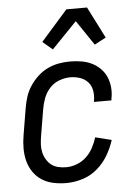

<svg xmlns="http://www.w3.org/2000/svg" viewBox="-54 -802 608 852"><g transform="rotate(-5 250.0 -376.0)"><path d="M207 8Q177 8 149 2Q121 -4 98.5 -18.5Q76 -33 60.5 -55.5Q45 -78 38 -105Q31 -132 31 -161Q31 -190 36 -219L56 -339Q60 -364 68 -389Q76 -414 91 -436.5Q106 -459 126 -477.5Q146 -496 170 -507.5Q194 -519 219.5 -523.5Q245 -528 270 -528Q295 -528 319.5 -524Q344 -520 365 -510Q386 -500 403 -483.5Q420 -467 429.5 -445.5Q439 -424 441.5 -399Q444 -374 439 -349L438 -340H360L361 -346Q365 -369 361 -391Q357 -413 343 -428.5Q329 -444 308 -451Q287 -458 264 -458Q240 -458 215 -448.5Q190 -439 172.5 -419.5Q155 -400 146 -376Q137 -352 133 -328L113 -208Q110 -190 109 -172Q108 -154 112 -137Q116 -120 125 -105Q134 -90 147 -80Q160 -70 177.5 -66Q195 -62 213 -62Q236 -62 260 -71Q284 -80 302.5 -97.5Q321 -115 333 -137.5Q345 -160 352 -183L424 -165Q413 -130 393.5 -97Q374 -64 344.5 -39Q315 -14 278.5 -3Q242 8 207 8ZM199 -588 155 -625 274 -760H366L437 -620L386 -593L311 -704Z"/></g></svg>

Font: Iosevka Term Curly
Style: Italic
Weight: 400
Italic angle: -9°
Designer: Belleve Invis
Foundry: Belleve Invis
Version: Version 32.3.0